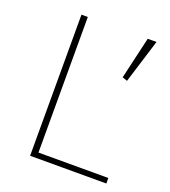

<svg xmlns="http://www.w3.org/2000/svg" viewBox="-122 -740 737 831"><g transform="rotate(20 246.5 -325.0)"><path d="M140.6 -25.4V-649.9H111.3V0H462.4V-25.4ZM371.6 -456.1 394.5 -448.2 457 -649.9H416.5Z"/></g></svg>

Font: Estedad Thin
Style: Regular
Weight: 100
Designer: Amin Abedi
Version: Version 7.3